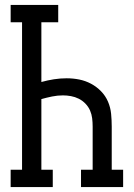

<svg xmlns="http://www.w3.org/2000/svg" viewBox="-20 -755 540 775"><path d="M23 0V-70H69V-665H23V-735H215V-665H147V-424Q172 -431 197.5 -435Q223 -439 249 -439Q275 -439 300 -434Q325 -429 347.5 -417Q370 -405 388 -386.5Q406 -368 416 -344.5Q426 -321 428.5 -295.5Q431 -270 431 -244V-70H477V0H307V-70H354V-244Q354 -261 352 -277.5Q350 -294 343.5 -309Q337 -324 325 -336.5Q313 -349 298 -356.5Q283 -364 266.5 -367Q250 -370 234 -370Q212 -370 190 -365.5Q168 -361 147 -355V-70H193V0Z"/></svg>

Font: Iosevka Curly Slab
Style: Regular
Weight: 400
Monospace: yes
Designer: Belleve Invis
Foundry: Belleve Invis
Version: Version 22.1.2; ttfautohint (v1.8.4)